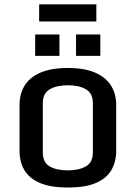

<svg xmlns="http://www.w3.org/2000/svg" viewBox="-20 -838 614 869"><path d="M287.1 10.7Q208 10.7 159.9 -10.3Q111.8 -31.2 90.1 -68.6Q68.4 -106 68.4 -155.3V-363.3Q68.4 -413.1 91.6 -450.7Q114.7 -488.3 163.1 -509.3Q211.4 -530.3 287.1 -530.3Q362.3 -530.3 410.6 -509.3Q459 -488.3 482.4 -450.7Q505.9 -413.1 505.9 -363.3V-155.3Q505.9 -106.4 484.4 -68.8Q462.9 -31.2 415 -10.3Q367.2 10.7 287.1 10.7ZM287.1 -66.9Q336.9 -66.9 368.7 -85Q400.4 -103 400.4 -148.4V-370.6Q400.4 -415.5 369.1 -433.8Q337.9 -452.1 287.1 -452.1Q236.3 -452.1 205.1 -433.8Q173.8 -415.5 173.8 -370.6V-148.4Q173.8 -103 204.6 -85Q235.4 -66.9 287.1 -66.9ZM324.2 -585V-682.1H434.1V-585ZM139.2 -585V-682.1H249V-585ZM157.2 -740.7V-818.4H416V-740.7Z"/></svg>

Font: Monda Medium
Style: Regular
Weight: 500
Designer: Vernon Adams
Foundry: Vernon Adams
Version: Version 2.200